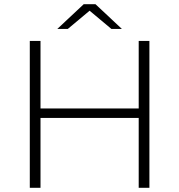

<svg xmlns="http://www.w3.org/2000/svg" viewBox="-20 -895 854 915"><path d="M692 -700V0H641V-333H173V0H122V-700H173V-378H641V-700ZM511 -757 407 -844 303 -757H253L379 -875H435L561 -757Z"/></svg>

Font: Idrija Light
Style: Regular
Weight: 300
Designer: Julieta Ulanovsky
Foundry: Julieta Ulanovsky
Version: Version 7.200